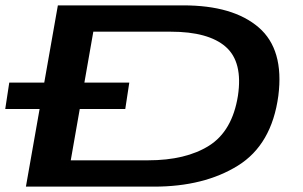

<svg xmlns="http://www.w3.org/2000/svg" viewBox="-66 -695 1129 715"><path d="M-46.5 -289H400.5L415.5 -387.5H-31.5ZM30.5 0H507.5Q694 0 820 -78.2Q946 -156.5 970.5 -338Q992.5 -511 897.2 -593Q802 -675 616.5 -675H149.5ZM197.5 -98 281.5 -577H569.5Q710.5 -577 774.8 -520.5Q839 -464 820 -338Q799 -207 712.5 -152.5Q626 -98 485.5 -98Z"/></svg>

Font: Anybody ExtraExpanded Medium
Style: Italic
Weight: 500
Width: 8
Italic angle: -10°
Version: Version 1.113;gftools[0.9.25]